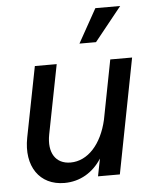

<svg xmlns="http://www.w3.org/2000/svg" viewBox="-53 -771 661 832"><g transform="rotate(-5 277.5 -355.5)"><path d="M194 16C262 16 319 -18 356 -76L341 0H436L533 -500H438L388 -242C364 -137 303 -70 228 -70C163 -70 131 -121 146 -199L205 -500H110L50 -194C26 -71 86 16 194 16ZM311 -580H383L501 -727H393Z"/></g></svg>

Font: Uncut Sans Medium Italic
Style: Regular
Weight: 500
Italic angle: -11°
Designer: Kasper Nordkvist
Foundry: UNCUT.wtf
Version: Version 1.304;Glyphs 3.2 (3246)